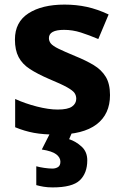

<svg xmlns="http://www.w3.org/2000/svg" viewBox="-20 -576 537 836"><path d="M459 -162Q459 -79 400.5 -34.5Q342 10 226 10Q169 10 128 2.5Q87 -5 46 -22V-145Q90 -125 141 -112Q192 -99 231 -99Q275 -99 293.5 -112Q312 -125 312 -146Q312 -160 304.5 -171Q297 -182 272 -196Q247 -210 194 -232Q143 -254 110 -275.5Q77 -297 61 -327.5Q45 -358 45 -404Q45 -480 104 -518Q163 -556 261 -556Q312 -556 358 -546Q404 -536 453 -513L408 -406Q368 -423 332 -434.5Q296 -446 259 -446Q193 -446 193 -410Q193 -397 201.5 -386.5Q210 -376 234.5 -364Q259 -352 307 -332Q354 -313 388 -292.5Q422 -272 440.5 -241.5Q459 -211 459 -162ZM360 122Q360 178 327.5 209Q295 240 209 240Q187 240 169.5 237Q152 234 138 230V148Q152 152 172.5 155Q193 158 208 158Q222 158 232.5 151.5Q243 145 243 128Q243 110 225 96Q207 82 162 75L200 0H294L281 30Q311 40 335.5 62.5Q360 85 360 122Z"/></svg>

Font: Noto Sans Gujarati UI
Style: Bold
Weight: 700
Designer: Jelle Bosma - Monotype Design Team, Universal Thirst
Foundry: Monotype Imaging Inc.
Version: Version 2.106; ttfautohint (v1.8.4.7-5d5b)